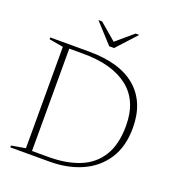

<svg xmlns="http://www.w3.org/2000/svg" viewBox="-151 -979 1010 1100"><g transform="rotate(20 354.0 -429.0)"><path d="M35.5 0V-11L121.5 -26V-644L35.5 -659V-670H271.5Q461 -670 559.2 -585.2Q657.5 -500.5 657.5 -344Q657.5 -230 607.2 -153.5Q557 -77 470.8 -38.5Q384.5 0 275.5 0ZM616.5 -343Q616.5 -494.5 519.2 -570.8Q422 -647 245.5 -647H159.5V-23H260.5Q369.5 -23 449.5 -55.5Q529.5 -88 573 -158.8Q616.5 -229.5 616.5 -343ZM509.5 -858 399.5 -738H370L260.5 -858H283L385 -771L487 -858Z"/></g></svg>

Font: Newsreader 16pt ExtraLight
Style: Regular
Weight: 275
Designer: Hugues Gentile
Foundry: Production Type
Version: Version 1.003; ttfautohint (v1.8.3)